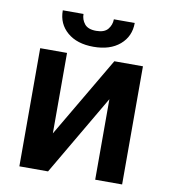

<svg xmlns="http://www.w3.org/2000/svg" viewBox="-82 -803 770 873"><g transform="rotate(10 303.0 -366.5)"><path d="M540.5 0H416.2V-371.8L198.5 0H66.1V-545.5H190V-174L408.4 -545.5H540.5ZM302.9 -593.8Q226.9 -593.8 182.2 -632.1Q137.4 -670.5 137.4 -731.9V-733H233Q233 -707.4 248.9 -687.3Q264.9 -667.3 302.9 -667.3Q340.6 -667.3 356.7 -687.1Q372.9 -707 373.2 -733H469.5Q469.5 -670.8 424.5 -632.3Q379.6 -593.8 302.9 -593.8Z"/></g></svg>

Font: Linik Sans SemiBold
Style: Regular
Weight: 600
Designer: Rasmus Andersson (font), Cristiano Sobral (main changes)
Foundry: rsms
Version: Version 3.018;June 1, 2022;FontCreator 14.0.0.2814 64-bit; t